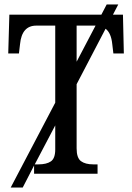

<svg xmlns="http://www.w3.org/2000/svg" viewBox="-20 -780 594 862"><path d="M536 -540H489L484 -582Q479 -632 454 -651L324 -402V-114Q324 -71 343.5 -56.5Q363 -42 399 -42H418V0H133V-37L82 62H28L228 -319V-665H143Q78 -665 70 -582L65 -540H17L22 -714H435L459 -760H511L487 -714H532ZM324 -503 409 -665H324ZM228 -217 136 -42H152Q189 -42 208.5 -55.5Q228 -69 228 -109Z"/></svg>

Font: Noto Serif Narrow
Style: Regular
Weight: 400
Width: 4
Designer: Monotype Design Team
Foundry: Monotype Imaging Inc.
Version: Version 1.001